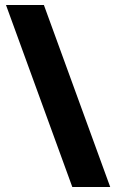

<svg xmlns="http://www.w3.org/2000/svg" viewBox="-20 -742 467 770"><path d="M156 -722 422 8H270L4 -722Z"/></svg>

Font: Noto Sans Thai Looped ExtraBold
Style: Regular
Weight: 800
Designer: Sasikarn Vongin, Ben Mitchell
Foundry: The Fontpad Ltd
Version: Version 1.001; ttfautohint (v1.8.4.7-5d5b)